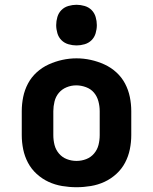

<svg xmlns="http://www.w3.org/2000/svg" viewBox="-20 -775 640 803"><path d="M300 8Q270 8 240 3Q210 -2 183 -14.5Q156 -27 133.5 -47.5Q111 -68 97 -94.5Q83 -121 77 -150.5Q71 -180 71 -210V-310Q71 -340 77 -369.5Q83 -399 97 -425.5Q111 -452 133.5 -472.5Q156 -493 183.5 -505.5Q211 -518 240.5 -524.5Q270 -531 300 -531Q330 -531 359.5 -524.5Q389 -518 416.5 -505.5Q444 -493 466.5 -472.5Q489 -452 503 -425.5Q517 -399 523 -369.5Q529 -340 529 -310V-210Q529 -180 523 -150.5Q517 -121 503 -94.5Q489 -68 466.5 -47.5Q444 -27 417 -14.5Q390 -2 360 3Q330 8 300 8ZM300 -102Q321 -102 340.5 -109.5Q360 -117 373.5 -133Q387 -149 392 -169Q397 -189 397 -210V-310Q397 -331 391.5 -351.5Q386 -372 373 -387.5Q360 -403 339.5 -410.5Q319 -418 299 -418Q278 -418 258.5 -410Q239 -402 226 -386.5Q213 -371 208 -350.5Q203 -330 203 -310V-210Q203 -189 208 -169Q213 -149 226.5 -133Q240 -117 259.5 -109.5Q279 -102 300 -102ZM300 -585Q283 -585 266 -590Q249 -595 237 -607Q225 -619 220 -636Q215 -653 215 -670Q215 -687 220 -704Q225 -721 237 -733Q249 -745 266 -750Q283 -755 300 -755Q317 -755 334 -750Q351 -745 363 -733Q375 -721 380 -704Q385 -687 385 -670Q385 -653 380 -636Q375 -619 363 -607Q351 -595 334 -590Q317 -585 300 -585Z"/></svg>

Font: Iosevka Custom XBdEx
Style: Regular
Weight: 800
Width: 7
Monospace: yes
Designer: Belleve Invis
Foundry: Belleve Invis
Version: Version 11.2.4; ttfautohint (v1.8.4)